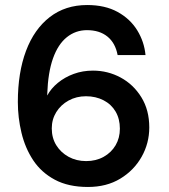

<svg xmlns="http://www.w3.org/2000/svg" viewBox="-20 -732 673 764"><path d="M330 12Q252 12 198 -17Q144 -46 112 -94.5Q80 -143 65.5 -203.5Q51 -264 51 -326Q51 -443 83.5 -529.5Q116 -616 178 -664Q240 -712 327 -712Q398 -712 448 -684.5Q498 -657 526 -611.5Q554 -566 559 -513H448Q439 -561 407.5 -586.5Q376 -612 326 -612Q281 -612 246 -584Q211 -556 191 -500Q171 -444 168 -358Q168 -357 168 -355Q168 -353 168 -352Q183 -380 210.5 -402.5Q238 -425 273.5 -438Q309 -451 350 -451Q409 -451 460 -423.5Q511 -396 542.5 -345Q574 -294 574 -225Q574 -162 543.5 -108Q513 -54 458.5 -21Q404 12 330 12ZM323 -91Q362 -91 392.5 -108Q423 -125 440 -154Q457 -183 457 -220Q457 -259 440 -288Q423 -317 392 -333Q361 -349 322 -349Q284 -349 253 -332Q222 -315 204 -286Q186 -257 186 -221Q186 -183 204 -154Q222 -125 253 -108Q284 -91 323 -91Z"/></svg>

Font: DM Sans 18pt SemiBold
Style: Regular
Weight: 600
Designer: Colophon Foundry, Jonny Pinhorn
Foundry: Colophon Foundry
Version: Version 4.004;gftools[0.9.30]